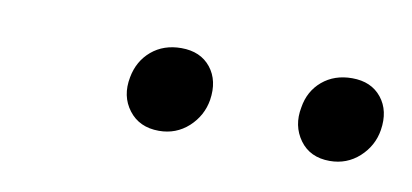

<svg xmlns="http://www.w3.org/2000/svg" viewBox="-28 -661 423 197"><g transform="rotate(10 183.5 -563.0)"><path d="M142 -518.9Q121.5 -518.9 110.5 -533.4Q99.5 -547.8 103.4 -567.9Q106.6 -585.2 119.2 -595.9Q131.8 -606.5 150.2 -606.5Q170.2 -606.5 180.9 -593.1Q191.5 -579.7 188.3 -559.2Q185.5 -542.4 172.7 -530.6Q159.8 -518.9 142 -518.9ZM319.9 -518.9Q299.4 -518.9 288.7 -533.6Q278 -548.4 281.8 -567.9Q284.5 -585.2 297.1 -595.9Q309.7 -606.5 328.1 -606.5Q348.1 -606.5 358.8 -593.1Q369.5 -579.7 366.2 -559.2Q363.5 -542.4 350.6 -530.6Q337.7 -518.9 319.9 -518.9Z"/></g></svg>

Font: Ysabeau
Style: Bold Italic
Weight: 700
Italic angle: -12°
Designer: Christian Thalmann (Catharsis Fonts)
Version: Version 2.002